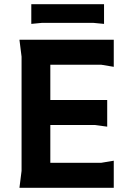

<svg xmlns="http://www.w3.org/2000/svg" viewBox="-20 -888 628 908"><path d="M72 0 82 -80V-620L72 -700H518V-572L458 -582H218V-415H487V-289L427 -297H218V-118H458L518 -128V0ZM128 -868H472V-775L420 -780H180L128 -775Z"/></svg>

Font: AR One Sans
Style: Bold
Weight: 700
Designer: Niteesh Yadav
Foundry: Niteesh Yadav
Version: Version 1.001;gftools[0.9.33]